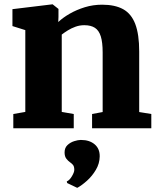

<svg xmlns="http://www.w3.org/2000/svg" viewBox="-20 -588 726 880"><path d="M96 -75V-450L37 -468.5V-546L218.5 -568H221.5L248 -547V-510.5L247 -487Q268 -507 299.2 -525Q330.5 -543 368.5 -554.8Q406.5 -566.5 448 -566.5Q507 -566.5 544.5 -545.8Q582 -525 600 -477.8Q618 -430.5 618 -352V-74.5L673.5 -65.5V0H402V-65.5L450.5 -74.5V-347.5Q450.5 -394 442 -421.2Q433.5 -448.5 415 -460.5Q396.5 -472.5 366.5 -472.5Q345 -472.5 325.8 -465.5Q306.5 -458.5 290.5 -448.5Q274.5 -438.5 263 -429.5V-75L318 -65.5V0H41V-65.5ZM437 129Q436.5 161.5 419.5 190.2Q402.5 219 378.8 240.2Q355 261.5 335 272.5H333L288 251L286 243.5Q298.5 238.5 309.5 220Q320.5 201.5 320.5 190.5Q320.5 174.5 314 167.2Q307.5 160 300 155Q292 149.5 284 139.2Q276 129 276 110.5Q276 89.5 289.2 77Q302.5 64.5 320 59Q337.5 53.5 349 53.5H352.5Q390 53.5 413.8 73.5Q437.5 93.5 437 129Z"/></svg>

Font: Merriweather 20pt Black
Style: Regular
Weight: 900
Version: Version 2.100